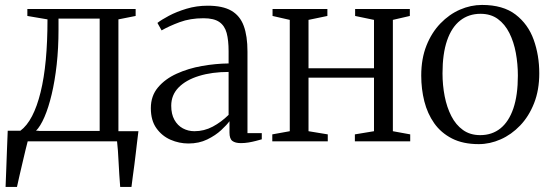

<svg xmlns="http://www.w3.org/2000/svg" viewBox="-20 -558 2178 758"><path d="M48 0V-38L60 -41.5Q86.5 -61 106.5 -99.5Q126.5 -138 140.2 -193.8Q154 -249.5 160.8 -321.8Q167.5 -394 167.5 -481.5L88 -495V-522.5H515.5V-495L447.5 -481.5V0ZM121.5 -41H373.5V-484.5H211V-441.5Q211 -367.5 203.8 -302.8Q196.5 -238 184 -185.5Q171.5 -133 155.5 -96Q139.5 -59 121.5 -41ZM2 180Q3.5 144.5 4.8 108Q6 71.5 7.5 33.8Q9 -4 10.5 -42H133L90.5 -4.5Q86.5 10 81 33Q75.5 56 69.2 83Q63 110 57 135.2Q51 160.5 47 180ZM454.5 180Q452.5 156.5 451 131.5Q449.5 106.5 448.2 82.2Q447 58 445.5 36.5Q444 15 442 -1L404.5 -40H526.5Q524 -19 521.2 3Q518.5 25 516 47.5Q513.5 70 510.5 92.5Q507.5 115 504.5 137Q501.5 159 499 180Z M724 8.5Q687.5 8.5 653.5 -6.2Q619.5 -21 597.5 -51.8Q575.5 -82.5 575.5 -131Q575.5 -179.5 603.8 -213Q632 -246.5 677.8 -267.2Q723.5 -288 777.5 -297.5Q831.5 -307 882.5 -307.5V-355.5Q882.5 -399 874.8 -427.8Q867 -456.5 845.8 -471.2Q824.5 -486 783.5 -486Q731 -486 689.2 -470.5Q647.5 -455 618 -438L601.5 -467.5Q616.5 -479.5 646.5 -495.5Q676.5 -511.5 716.2 -523.5Q756 -535.5 800 -535.5Q859 -535.5 893.2 -515.8Q927.5 -496 942.2 -456Q957 -416 957 -354.5V-32.5H1013.5V-8Q1003 -5 989.5 -1.5Q976 2 961.2 4.5Q946.5 7 931 7Q909 7 897.5 -1.5Q886 -10 886 -34.5V-79.5Q876 -65.5 853.5 -44.5Q831 -23.5 798.2 -7.5Q765.5 8.5 724 8.5ZM747.5 -40Q786 -40 819.8 -58Q853.5 -76 882.5 -104.5V-274Q817 -274 765.8 -258.2Q714.5 -242.5 685.2 -212.8Q656 -183 656 -140.5Q656 -107.5 668.5 -85Q681 -62.5 702 -51.2Q723 -40 747.5 -40Z M1055 0V-27.5L1124 -40V-479.5L1056 -495V-522.5H1272.5V-495L1198 -479.5V-288.5H1456.5V-479.5L1382 -495V-522.5H1598V-495L1531 -479.5V-40L1599.5 -27.5V0H1381V-27.5L1456.5 -40V-251.5H1198V-40L1274 -27.5V0Z M1643 -259.5Q1643 -326 1663.5 -377.8Q1684 -429.5 1718.8 -465.5Q1753.5 -501.5 1796 -520Q1838.5 -538.5 1883 -538.5Q1966 -538.5 2015.5 -500.5Q2065 -462.5 2087 -401Q2109 -339.5 2109 -268.5Q2109 -202.5 2088.5 -150.5Q2068 -98.5 2033.5 -62.5Q1999 -26.5 1956.5 -7.8Q1914 11 1870 11Q1808 11 1764.5 -11.2Q1721 -33.5 1694.2 -71.5Q1667.5 -109.5 1655.2 -158Q1643 -206.5 1643 -259.5ZM1876 -24.5Q1922.5 -24.5 1955.8 -51.2Q1989 -78 2006.8 -130.2Q2024.5 -182.5 2024.5 -259.5Q2024.5 -305.5 2016.5 -349Q2008.5 -392.5 1991 -427.5Q1973.5 -462.5 1945.5 -483Q1917.5 -503.5 1877 -503.5Q1830.5 -503.5 1796.8 -477Q1763 -450.5 1745 -398.2Q1727 -346 1727 -268.5Q1727 -222 1735.5 -178.2Q1744 -134.5 1761.8 -99.8Q1779.5 -65 1807.8 -44.8Q1836 -24.5 1876 -24.5Z"/></svg>

Font: Merriweather 96pt Light
Style: Regular
Weight: 300
Version: Version 2.100